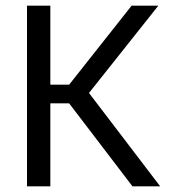

<svg xmlns="http://www.w3.org/2000/svg" viewBox="-20 -659 606 679"><path d="M448.5 0 224.5 -293.5H151.5V-359.5H224.5L445.5 -639H540L287 -320.5L286.5 -341L546.5 0ZM75.5 0V-639H158V0Z"/></svg>

Font: Anek Gurmukhi Medium
Style: Regular
Weight: 400
Version: Version 1.003